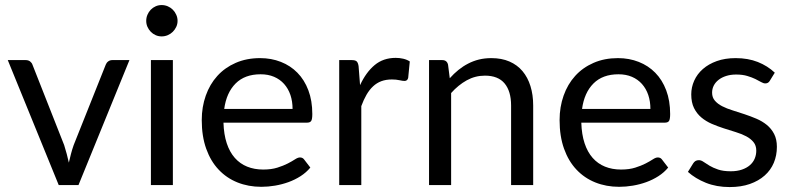

<svg xmlns="http://www.w3.org/2000/svg" viewBox="-20 -750 3207 778"><path d="M504.5 -506.5 298 0H218L11.5 -506.5H84Q95 -506.5 102 -501Q109 -495.5 111.5 -488L240 -162Q246 -143.5 250.5 -126Q255 -108.5 259 -91Q263 -108.5 267.5 -126Q272 -143.5 278.5 -162L408.5 -488Q411.5 -496 418.5 -501.2Q425.5 -506.5 435 -506.5Z M680.5 -506.5V0H591.5V-506.5ZM699.5 -665.5Q699.5 -652.5 694.2 -641.2Q689 -630 680.2 -621.2Q671.5 -612.5 659.8 -607.5Q648 -602.5 635 -602.5Q622 -602.5 610.8 -607.5Q599.5 -612.5 591 -621.2Q582.5 -630 577.5 -641.2Q572.5 -652.5 572.5 -665.5Q572.5 -678.5 577.5 -690.2Q582.5 -702 591 -710.8Q599.5 -719.5 610.8 -724.5Q622 -729.5 635 -729.5Q648 -729.5 659.8 -724.5Q671.5 -719.5 680.2 -710.8Q689 -702 694.2 -690.2Q699.5 -678.5 699.5 -665.5Z M1165.5 -308.5Q1165.5 -339.5 1156.8 -365.2Q1148 -391 1131.2 -409.8Q1114.5 -428.5 1090.5 -438.8Q1066.5 -449 1036 -449Q972 -449 934.8 -411.8Q897.5 -374.5 888.5 -308.5ZM1237.5 -71Q1221 -51 1198 -36.2Q1175 -21.5 1148.8 -12Q1122.5 -2.5 1094.5 2.2Q1066.5 7 1039 7Q986.5 7 942.2 -10.8Q898 -28.5 865.8 -62.8Q833.5 -97 815.5 -147.5Q797.5 -198 797.5 -263.5Q797.5 -316.5 813.8 -362.5Q830 -408.5 860.5 -442.2Q891 -476 935 -495.2Q979 -514.5 1034 -514.5Q1079.5 -514.5 1118.2 -499.2Q1157 -484 1185.2 -455.2Q1213.5 -426.5 1229.5 -384.2Q1245.5 -342 1245.5 -288Q1245.5 -267 1241 -260Q1236.5 -253 1224 -253H885.5Q887 -205 898.8 -169.5Q910.5 -134 931.5 -110.2Q952.5 -86.5 981.5 -74.8Q1010.5 -63 1046.5 -63Q1080 -63 1104.2 -70.8Q1128.5 -78.5 1146 -87.5Q1163.5 -96.5 1175.2 -104.2Q1187 -112 1195.5 -112Q1206.5 -112 1212.5 -103.5Z M1439 -405Q1463 -457 1498 -486.2Q1533 -515.5 1583.5 -515.5Q1599.5 -515.5 1614.2 -512Q1629 -508.5 1640.5 -501L1634 -434.5Q1631 -422 1619 -422Q1612 -422 1598.5 -425Q1585 -428 1568 -428Q1544 -428 1525.2 -421Q1506.5 -414 1491.8 -400.2Q1477 -386.5 1465.2 -366.2Q1453.5 -346 1444 -320V0H1354.5V-506.5H1405.5Q1420 -506.5 1425.5 -501Q1431 -495.5 1433 -482Z M1802.5 -433Q1819 -451.5 1837.5 -466.5Q1856 -481.5 1876.8 -492.2Q1897.5 -503 1920.8 -508.8Q1944 -514.5 1971 -514.5Q2012.5 -514.5 2044.2 -500.8Q2076 -487 2097.2 -461.8Q2118.5 -436.5 2129.5 -401Q2140.5 -365.5 2140.5 -322.5V0H2051V-322.5Q2051 -380 2024.8 -411.8Q1998.5 -443.5 1945 -443.5Q1905.5 -443.5 1871.2 -424.5Q1837 -405.5 1808 -373V0H1718.5V-506.5H1772Q1791 -506.5 1795.5 -488Z M2615.5 -308.5Q2615.5 -339.5 2606.8 -365.2Q2598 -391 2581.2 -409.8Q2564.5 -428.5 2540.5 -438.8Q2516.5 -449 2486 -449Q2422 -449 2384.8 -411.8Q2347.5 -374.5 2338.5 -308.5ZM2687.5 -71Q2671 -51 2648 -36.2Q2625 -21.5 2598.8 -12Q2572.5 -2.5 2544.5 2.2Q2516.5 7 2489 7Q2436.5 7 2392.2 -10.8Q2348 -28.5 2315.8 -62.8Q2283.5 -97 2265.5 -147.5Q2247.5 -198 2247.5 -263.5Q2247.5 -316.5 2263.8 -362.5Q2280 -408.5 2310.5 -442.2Q2341 -476 2385 -495.2Q2429 -514.5 2484 -514.5Q2529.5 -514.5 2568.2 -499.2Q2607 -484 2635.2 -455.2Q2663.5 -426.5 2679.5 -384.2Q2695.5 -342 2695.5 -288Q2695.5 -267 2691 -260Q2686.5 -253 2674 -253H2335.5Q2337 -205 2348.8 -169.5Q2360.5 -134 2381.5 -110.2Q2402.5 -86.5 2431.5 -74.8Q2460.5 -63 2496.5 -63Q2530 -63 2554.2 -70.8Q2578.5 -78.5 2596 -87.5Q2613.5 -96.5 2625.2 -104.2Q2637 -112 2645.5 -112Q2656.5 -112 2662.5 -103.5Z M3099.5 -423Q3093.5 -412 3081 -412Q3073.5 -412 3064 -417.5Q3054.5 -423 3040.8 -429.8Q3027 -436.5 3008 -442.2Q2989 -448 2963 -448Q2940.5 -448 2922.5 -442.2Q2904.5 -436.5 2891.8 -426.5Q2879 -416.5 2872.2 -403.2Q2865.5 -390 2865.5 -374.5Q2865.5 -355 2876.8 -342Q2888 -329 2906.5 -319.5Q2925 -310 2948.5 -302.8Q2972 -295.5 2996.8 -287.2Q3021.5 -279 3045 -269Q3068.5 -259 3087 -244Q3105.5 -229 3116.8 -207.2Q3128 -185.5 3128 -155Q3128 -120 3115.5 -90.2Q3103 -60.5 3078.5 -38.8Q3054 -17 3018.5 -4.5Q2983 8 2936.5 8Q2883.5 8 2840.5 -9.2Q2797.5 -26.5 2767.5 -53.5L2788.5 -87.5Q2792.5 -94 2798 -97.5Q2803.5 -101 2812 -101Q2821 -101 2831 -94Q2841 -87 2855.2 -78.5Q2869.5 -70 2890 -63Q2910.5 -56 2941 -56Q2967 -56 2986.5 -62.8Q3006 -69.5 3019 -81Q3032 -92.5 3038.2 -107.5Q3044.5 -122.5 3044.5 -139.5Q3044.5 -160.5 3033.2 -174.2Q3022 -188 3003.5 -197.8Q2985 -207.5 2961.2 -214.8Q2937.5 -222 2912.8 -230Q2888 -238 2864.2 -248.2Q2840.5 -258.5 2822 -274Q2803.5 -289.5 2792.2 -312.2Q2781 -335 2781 -367.5Q2781 -396.5 2793 -423.2Q2805 -450 2828 -470.2Q2851 -490.5 2884.5 -502.5Q2918 -514.5 2961 -514.5Q3011 -514.5 3050.8 -498.8Q3090.5 -483 3119.5 -455.5Z"/></svg>

Font: Lato-Regular
Style: Regular
Weight: 400
Designer: Lukasz Dziedzic with Adam Twardoch and Botio Nikoltchev
Foundry: tyPoland Lukasz Dziedzic
Version: Version 2.015; 2015-08-06; http://www.latofonts.com/